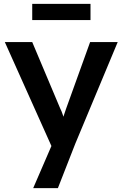

<svg xmlns="http://www.w3.org/2000/svg" viewBox="-20 -745 635 995"><path d="M152 230 264 -29 265 53 5 -527H147L292 -183Q299 -170 306 -148.5Q313 -127 318 -106L293 -98Q300 -117 308 -138.5Q316 -160 323 -183L447 -527H590L370 0L280 230ZM147 -641V-725H449V-641Z"/></svg>

Font: Mach Medium
Style: Regular
Weight: 500
Version: Version 1.002